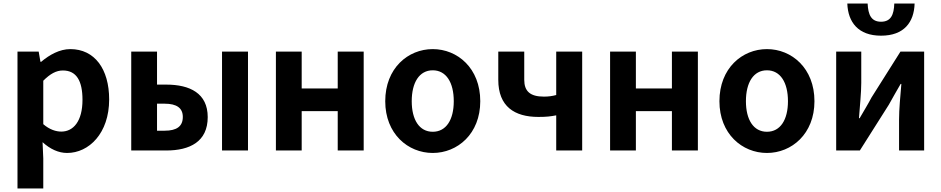

<svg xmlns="http://www.w3.org/2000/svg" viewBox="-20 -852 5330 1087"><path d="M79 215H225V45L221 -47C264 -8 311 14 360 14C483 14 598 -97 598 -289C598 -461 516 -574 378 -574C318 -574 260 -542 213 -502H209L199 -560H79ZM327 -107C297 -107 261 -118 225 -149V-395C264 -434 298 -453 336 -453C413 -453 447 -394 447 -287C447 -165 395 -107 327 -107Z M723 0H921C1055 0 1156 -50 1156 -189C1156 -324 1055 -373 921 -373H869V-560H723ZM869 -112V-265H912C981 -265 1015 -240 1015 -190C1015 -137 981 -112 912 -112ZM1237 0H1384V-560H1237Z M1542 0H1688V-223H1892V0H2039V-560H1892V-351H1688V-560H1542Z M2430 14C2570 14 2699 -94 2699 -279C2699 -466 2570 -574 2430 -574C2290 -574 2161 -466 2161 -279C2161 -94 2290 14 2430 14ZM2430 -106C2354 -106 2311 -174 2311 -279C2311 -385 2354 -454 2430 -454C2506 -454 2549 -385 2549 -279C2549 -174 2506 -106 2430 -106Z M3129 0H3276V-560H3129V-314C3106 -308 3086 -305 3059 -305C2981 -305 2948 -336 2948 -400V-560H2801V-400C2801 -249 2893 -190 3028 -190C3075 -190 3097 -193 3129 -199Z M3434 0H3580V-223H3784V0H3931V-560H3784V-351H3580V-560H3434Z M4322 14C4462 14 4591 -94 4591 -279C4591 -466 4462 -574 4322 -574C4182 -574 4053 -466 4053 -279C4053 -94 4182 14 4322 14ZM4322 -106C4246 -106 4203 -174 4203 -279C4203 -385 4246 -454 4322 -454C4398 -454 4441 -385 4441 -279C4441 -174 4398 -106 4322 -106Z M4714 0H4848L5012 -259C5030 -292 5060 -344 5079 -377H5083C5077 -307 5070 -233 5070 -176V0H5212V-560H5078L4914 -300C4897 -267 4866 -216 4847 -183H4843C4848 -252 4856 -327 4856 -383V-560H4714ZM4968 -650C5098 -650 5155 -726 5158 -832H5043C5041 -769 5024 -729 4968 -729C4912 -729 4895 -769 4892 -832H4777C4781 -726 4839 -650 4968 -650Z"/></svg>

Font: Noto Sans Mono CJK JP Bold
Style: Regular
Weight: 700
Designer: Ryoko NISHIZUKA (kana & ideographs); Paul D. Hunt (Latin, Greek & Cyrillic); Wenlong ZHANG (bopomofo); Sandoll Communica
Foundry: Adobe Systems Incorporated
Version: Version 1.004;PS 1.004;hotconv 1.0.82;makeotf.lib2.5.63406